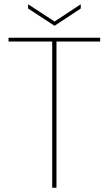

<svg xmlns="http://www.w3.org/2000/svg" viewBox="-20 -881 510 901"><path d="M450 -704V-686H245V0H225V-686H20V-704ZM359 -841 236 -760 112 -841V-861L236 -780L359 -861Z"/></svg>

Font: Fz Poppins Thin
Style: Regular
Weight: 100
Designer: Ninad Kale (Devanagari), Jonny Pinhorn (Latin)
Foundry: Indian Type Foundry
Version: Vit hóa bi Vntype.Com & FontZin.Com